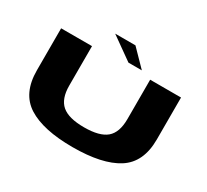

<svg xmlns="http://www.w3.org/2000/svg" viewBox="-161 -1084 1446 1341"><g transform="rotate(30 562.0 -414.0)"><path d="M553 4Q315 4 192.2 -74Q69.5 -152 69.5 -336.5V-675H318.5V-357Q318.5 -250.5 373.5 -203.2Q428.5 -156 553.2 -156Q678 -156 732.8 -202.8Q787.5 -249.5 787.5 -357V-675H1036.5V-336.5Q1036.5 -152 914 -74Q791.5 4 553 4ZM596.5 -702.5 415 -831.5H578.5L704.5 -702.5Z"/></g></svg>

Font: Anybody UltraExpanded ExtraBold
Style: Regular
Weight: 800
Width: 9
Designer: Tyler Finck
Foundry: Etcetera Type Company
Version: Version 1.010; ttfautohint (v1.8.3) -l 8 -r 50 -G 200 -x 14 